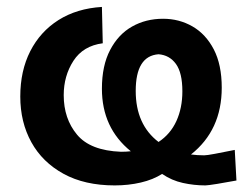

<svg xmlns="http://www.w3.org/2000/svg" viewBox="-20 -536 726 568"><path d="M319.5 12.5Q230.5 12.5 168 -21.8Q105.5 -56 72.8 -115.2Q40 -174.5 40 -250.5Q40 -326.5 69.5 -384.5Q99 -442.5 153.2 -476.8Q207.5 -511 281.5 -515.5L284 -408Q226 -400.5 197.2 -356Q168.5 -311.5 168.5 -254.5Q168.5 -185 207.8 -137.8Q247 -90.5 338 -87Q353 -87 367 -88.5Q281.5 -157.5 281.5 -273.5Q281.5 -342 305.8 -388.2Q330 -434.5 370.8 -457.5Q411.5 -480.5 462.5 -480.5Q510 -480.5 549.5 -457.8Q589 -435 612.5 -389.8Q636 -344.5 636 -276.5Q636 -151 545 -79Q564 -76.5 584 -76.5Q592 -76.5 615.8 -81Q639.5 -85.5 674.5 -92.5L679.5 -2Q650.5 3.5 622.5 8Q594.5 12.5 587.5 12.5Q554 12.5 521 5.2Q488 -2 459.5 -21.5Q433 -4.5 396.5 4Q360 12.5 319.5 12.5ZM381.5 -267Q381.5 -167.5 449 -116Q484 -139 501.8 -177.8Q519.5 -216.5 519.5 -266Q519.5 -320.5 500.5 -346.8Q481.5 -373 449 -375.5Q381.5 -370.5 381.5 -267Z"/></svg>

Font: Commissioner Loud SemiBold
Style: Regular
Weight: 600
Designer: Kostas Bartsokas
Foundry: Kostas Bartsokas
Version: Version 1.000; ttfautohint (v1.8.3)